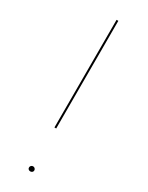

<svg xmlns="http://www.w3.org/2000/svg" viewBox="-184 -714 581 754"><g transform="rotate(30 106.0 -337.5)"><path d="M110 -192H102V-680H110ZM118 -6Q118 -1 114.5 2Q111 5 106 5Q101 5 97.5 2Q94 -1 94 -6Q94 -11 97.5 -14.5Q101 -18 106 -18Q111 -18 114.5 -14.5Q118 -11 118 -6Z"/></g></svg>

Font: Fira Sans Compressed Eight
Style: Regular
Weight: 100
Width: 1
Designer: bBox Type GmbH & Carrois Corporate GbR & Edenspiekermann AG
Foundry: bBox Type GmbH & Carrois Corporate GbR & Edenspiekermann AG
Version: Version 4.301